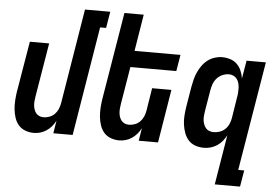

<svg xmlns="http://www.w3.org/2000/svg" viewBox="-60 -820 1620 1120"><g transform="rotate(5 750.0 -260.0)"><path d="M158 8Q132 8 108 -1Q84 -10 68.5 -28Q53 -46 45 -70Q37 -94 34.5 -119Q32 -144 33.5 -170Q35 -196 39 -222L89 -520H202L150 -207Q148 -194 146.5 -180.5Q145 -167 146 -154Q147 -141 151 -129Q155 -117 162.5 -107.5Q170 -98 181.5 -93Q193 -88 206 -88Q224 -88 241.5 -94.5Q259 -101 272 -114.5Q285 -128 292 -145Q299 -162 302 -180L393 -735H541L525 -639H490L385 0H272L284 -75Q275 -57 262 -41.5Q249 -26 232 -14.5Q215 -3 196 2.5Q177 8 158 8Z M658 8Q632 8 608 -1Q584 -10 568.5 -28Q553 -46 545 -70Q537 -94 534.5 -119Q532 -144 533.5 -170Q535 -196 539 -222L624 -735H737L702 -520H971L955 -424H686L650 -207Q648 -194 646.5 -180.5Q645 -167 646 -154Q647 -141 651 -129Q655 -117 662.5 -107.5Q670 -98 681.5 -93Q693 -88 706 -88Q724 -88 741.5 -94.5Q759 -101 772 -114.5Q785 -128 792 -145Q799 -162 802 -180L823 -312H936L885 0H772L784 -75Q775 -57 762 -41.5Q749 -26 732 -14.5Q715 -3 696 2.5Q677 8 658 8Z M1202 -88Q1220 -88 1238 -94Q1256 -100 1270 -113.5Q1284 -127 1291.5 -144.5Q1299 -162 1302 -180L1321 -300Q1324 -314 1325 -328.5Q1326 -343 1325.5 -357Q1325 -371 1321.5 -384.5Q1318 -398 1310 -409Q1302 -420 1289.5 -426Q1277 -432 1263 -432Q1244 -432 1224.5 -423.5Q1205 -415 1191.5 -399.5Q1178 -384 1171.5 -365Q1165 -346 1162 -327L1142 -207Q1140 -193 1138.5 -179.5Q1137 -166 1138.5 -153Q1140 -140 1144.5 -128Q1149 -116 1157 -106.5Q1165 -97 1177 -92.5Q1189 -88 1202 -88ZM1236 215 1284 -76Q1274 -58 1261 -42Q1248 -26 1230.5 -14.5Q1213 -3 1193 2.5Q1173 8 1154 8Q1127 8 1103 -0.5Q1079 -9 1063 -27Q1047 -45 1038.5 -68.5Q1030 -92 1026.5 -117.5Q1023 -143 1025 -169.5Q1027 -196 1031 -222L1051 -342Q1055 -364 1060.5 -385.5Q1066 -407 1075.5 -427.5Q1085 -448 1098.5 -467Q1112 -486 1130.5 -500Q1149 -514 1171 -521Q1193 -528 1214 -528Q1239 -528 1262.5 -520.5Q1286 -513 1302 -497Q1318 -481 1327.5 -459Q1337 -437 1340 -414L1358 -520H1471L1365 119H1400L1384 215Z"/></g></svg>

Font: Iosevka Term Curly Oblique
Style: Bold
Weight: 700
Italic angle: -9°
Designer: Belleve Invis
Foundry: Belleve Invis
Version: Version 32.3.0